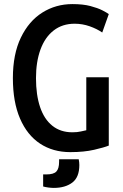

<svg xmlns="http://www.w3.org/2000/svg" viewBox="-20 -729 600 939"><path d="M324 15Q239 15 176 -26.5Q113 -68 78 -149Q43 -230 43 -347Q43 -464 82 -545Q121 -626 187 -667.5Q253 -709 334 -709Q386 -709 422 -699.5Q458 -690 480.5 -678.5Q503 -667 512 -660L480 -570Q454 -588 418.5 -600.5Q383 -613 345 -613Q285 -613 242.5 -580Q200 -547 178 -487Q156 -427 156 -347Q156 -265 176 -205.5Q196 -146 236 -114Q276 -82 334 -82Q358 -82 375 -86Q392 -90 402 -92V-351H512V-17Q490 -8 440.5 3.5Q391 15 324 15ZM243 190Q231 190 216 188Q201 186 191 183V124H207Q242 124 255.5 110Q269 96 269 62V50H365Q368 65 368 78Q368 138 333.5 164Q299 190 243 190Z"/></svg>

Font: Ubuntu Sans Mono Medium
Style: Regular
Weight: 500
Monospace: yes
Designer: Dalton Maag Ltd
Foundry: Dalton Maag Ltd
Version: Version 1.006